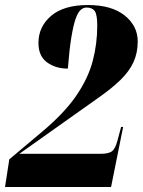

<svg xmlns="http://www.w3.org/2000/svg" viewBox="-28 -744 568 764"><path d="M-8 0 9 -110 141 -221Q229 -295 276 -364Q323 -433 341 -501.5Q359 -570 359 -642Q359 -686 349 -700Q339 -714 316 -714Q304 -714 293 -704.5Q282 -695 273 -669.5Q264 -644 256 -596Q248 -548 242 -471Q193 -471 159 -496Q125 -521 125 -573Q125 -638 175.5 -681Q226 -724 322 -724Q416 -724 468 -682.5Q520 -641 520 -579Q520 -534 503.5 -497.5Q487 -461 453 -427.5Q419 -394 365 -356L49 -132H373Q402 -132 416 -141Q430 -150 439 -183L454 -239H462L414 0Z"/></svg>

Font: Noto Serif Display ExtraCondensed Black
Style: Italic
Weight: 900
Width: 2
Italic angle: -12°
Designer: Monotype Design Team
Foundry: Monotype Imaging Inc.
Version: Version 2.009